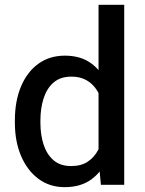

<svg xmlns="http://www.w3.org/2000/svg" viewBox="-20 -770 604 800"><path d="M249.5 9.8Q186.5 9.8 139.9 -25.1Q93.3 -60.1 67.6 -120.6Q42 -181.2 42 -258.3V-268.6Q42 -349.1 67.6 -409.9Q93.3 -470.7 139.9 -504.4Q186.5 -538.1 250.5 -538.1Q315.9 -538.1 359.6 -506.3Q403.3 -474.6 428.2 -417.2Q453.1 -359.9 460.9 -282.2V-243.2Q453.1 -167.5 428.5 -110.6Q403.8 -53.7 359.9 -22Q315.9 9.8 249.5 9.8ZM276.4 -78.1Q318.4 -78.1 345.7 -96.4Q373 -114.7 388.9 -145Q404.8 -175.3 412.6 -212.4V-312.5Q408.2 -340.8 398.2 -365.7Q388.2 -390.6 372.1 -409.7Q356 -428.7 332.5 -439.7Q309.1 -450.7 277.3 -450.7Q231.4 -450.7 203.1 -426Q174.8 -401.4 161.6 -359.9Q148.4 -318.4 148.4 -268.6V-258.3Q148.4 -208.5 161.6 -167.7Q174.8 -127 202.9 -102.5Q231 -78.1 276.4 -78.1ZM400.4 0 390.6 -106.4V-750H497.6V0Z"/></svg>

Font: Heebo Medium
Style: Regular
Weight: 500
Designer: Oded Ezer
Foundry: Ezer Type House
Version: Version 3.100